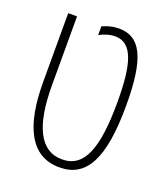

<svg xmlns="http://www.w3.org/2000/svg" viewBox="-117 -681 677 776"><g transform="rotate(20 222.0 -293.0)"><path d="M227 12C342 12 396 -84 396 -317C396 -519 356 -598 263 -598C224 -598 197 -583 192 -582V-544C204 -551 231 -563 259 -563C334 -563 358 -479 358 -317C358 -116 321 -22 226 -22C130 -22 86 -118 86 -290V-586H48V-290C48 -103 101 12 227 12Z"/></g></svg>

Font: Noto Sans Hebrew ExtraCondensed ExtraLight
Style: Regular
Weight: 200
Width: 2
Designer: Monotype Design Team
Foundry: Monotype Imaging Inc.
Version: Version 2.004